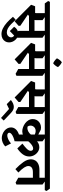

<svg xmlns="http://www.w3.org/2000/svg" viewBox="1204 -2171 1242 3794"><g transform="rotate(90 1825.0 -274.0)"><path d="M348 58 22 -267 52 -347H197L160 -242L437 -55L438 -20ZM173 -171 88 -270Q115 -281 137.5 -294Q160 -307 174 -325.5Q188 -344 188 -370V-577L241 -556L326 -494V-362Q326 -322 305.5 -290.5Q285 -259 250.5 -230.5Q216 -202 173 -171ZM209 -226 208 -335H592L602 -226ZM-5 -538 -52 -605 -35 -639H444L491 -573L474 -538ZM634 39 538 -14V-581L584 -560L673 -493V22ZM428 -538 381 -605 398 -639H753L800 -573L783 -538Z M603 318Q546 318 488.5 289.5Q431 261 373.5 209.5Q316 158 260 91L318 37Q367 90 408 129.5Q449 169 487.5 190.5Q526 212 566 212Q613 212 639.5 185.5Q666 159 666 127Q666 110 657.5 94Q649 78 631 67L542 153L457 68Q480 29 516.5 7.5Q553 -14 593 -14Q628 -14 659.5 1.5Q691 17 715 43Q739 69 752.5 101.5Q766 134 766 169Q766 212 744.5 246Q723 280 686.5 299Q650 318 603 318Z M1101 58 775 -267 805 -347H950L913 -242L1190 -55L1191 -20ZM926 -171 841 -270Q868 -281 890.5 -294Q913 -307 927 -325.5Q941 -344 941 -370V-577L994 -556L1079 -494V-362Q1079 -322 1058.5 -290.5Q1038 -259 1003.5 -230.5Q969 -202 926 -171ZM962 -226 961 -335H1345L1355 -226ZM748 -538 701 -605 718 -639H1197L1244 -573L1227 -538ZM1387 39 1291 -14V-581L1337 -560L1426 -493V22ZM1181 -538 1134 -605 1151 -639H1506L1553 -573L1536 -538Z M1178 -703Q1163 -709 1144 -721.5Q1125 -734 1107.5 -749Q1090 -764 1080 -778Q1094 -807 1115.5 -834.5Q1137 -862 1159 -875Q1177 -868 1195 -854.5Q1213 -841 1228.5 -826.5Q1244 -812 1254 -799Q1244 -773 1222.5 -745.5Q1201 -718 1178 -703Z M1854 58 1528 -267 1558 -347H1703L1666 -242L1943 -55L1944 -20ZM1679 -171 1594 -270Q1621 -281 1643.5 -294Q1666 -307 1680 -325.5Q1694 -344 1694 -370V-577L1747 -556L1832 -494V-362Q1832 -322 1811.5 -290.5Q1791 -259 1756.5 -230.5Q1722 -202 1679 -171ZM1715 -226 1714 -335H2098L2108 -226ZM1501 -538 1454 -605 1471 -639H1950L1997 -573L1980 -538ZM2140 39 2044 -14V-581L2090 -560L2179 -493V22ZM1934 -538 1887 -605 1904 -639H2259L2306 -573L2289 -538Z M2259 327 2081 168 1986 214 1904 132Q1942 101 1976 87.5Q2010 74 2041 74Q2073 74 2103 89Q2133 104 2173 143L2310 273Z M2861 5 2766 -96Q2828 -142 2868 -182Q2908 -222 2908 -261Q2908 -279 2897.5 -293.5Q2887 -308 2861 -308Q2837 -308 2806 -289.5Q2775 -271 2744 -238.5Q2713 -206 2684 -163L2634 -277Q2656 -317 2686 -352Q2716 -387 2753.5 -408.5Q2791 -430 2835 -430Q2885 -430 2927 -402Q2969 -374 2994.5 -328.5Q3020 -283 3020 -230Q3020 -161 2977 -102.5Q2934 -44 2861 5ZM2523 -93Q2486 -93 2444 -107.5Q2402 -122 2365 -149.5Q2328 -177 2304.5 -215.5Q2281 -254 2281 -302Q2281 -340 2297 -372.5Q2313 -405 2341.5 -427.5Q2370 -450 2409 -459Q2448 -468 2493 -458L2658 -373L2645 -307Q2610 -330 2578.5 -344Q2547 -358 2515 -358Q2481 -358 2456.5 -342Q2432 -326 2420 -301Q2408 -276 2410 -248.5Q2412 -221 2429 -198Q2459 -189 2494 -199Q2529 -209 2560 -235Q2591 -261 2609 -299L2665 -172Q2638 -137 2604 -115Q2570 -93 2523 -93ZM2682 39 2586 -14V-581L2632 -560L2721 -493V22ZM2259 -538 2212 -605 2229 -639H3044L3092 -573L3075 -538Z M2657 312Q2620 312 2582.5 298.5Q2545 285 2514 260.5Q2483 236 2464.5 202.5Q2446 169 2446 130Q2446 82 2475.5 44Q2505 6 2562 -18.5Q2619 -43 2699 -50H2720V59Q2683 66 2643.5 82Q2604 98 2577.5 119Q2551 140 2551 165Q2551 182 2566 192.5Q2581 203 2604 203Q2629 203 2658 192.5Q2687 182 2715 165Q2743 148 2763 130L2821 244Q2785 278 2741.5 295Q2698 312 2657 312Z M3270 43Q3184 -39 3130 -116Q3076 -193 3076 -266Q3076 -310 3098 -348Q3120 -386 3167 -409Q3214 -432 3287 -432H3478L3484 -303H3333Q3270 -303 3239.5 -279Q3209 -255 3209 -214Q3209 -177 3238.5 -130.5Q3268 -84 3337 -16ZM3536 39 3440 -14V-581L3486 -560L3575 -493V22ZM3044 -538 2997 -605 3014 -639H3655L3702 -573L3685 -538Z"/></g></svg>

Font: Eczar SemiBold
Style: Regular
Weight: 600
Designer: Vaibhav Singh
Foundry: Rosetta Type Foundry
Version: Version 2.000